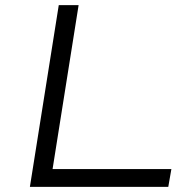

<svg xmlns="http://www.w3.org/2000/svg" viewBox="-20 -725 745 745"><path d="M96 0 208 -705H285L184 -69H645L633 0Z"/></svg>

Font: Nunito Sans 7pt Expanded Light
Style: Italic
Weight: 300
Width: 7
Italic angle: -9°
Designer: Vernon Adams
Foundry: Vernon Adams
Version: Version 3.101;gftools[0.9.27]